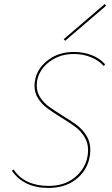

<svg xmlns="http://www.w3.org/2000/svg" viewBox="-20 -919 550 946"><path d="M294 -726 496 -899 503 -891 301 -718ZM414 -179Q414 -216 396 -245Q378 -274 350.5 -294.5Q323 -315 280 -341Q235 -369 210 -388Q185 -407 167.5 -434.5Q150 -462 150 -497Q150 -512 155 -534Q168 -587 219.5 -625Q271 -663 344 -663Q392 -663 432.5 -647Q473 -631 498 -602L491 -594Q467 -621 428.5 -637Q390 -653 343 -653Q297 -653 259.5 -636Q222 -619 197.5 -591Q173 -563 165 -531Q161 -515 161 -498Q161 -465 178 -439Q195 -413 220 -394.5Q245 -376 287 -350Q332 -323 359.5 -302Q387 -281 406 -250.5Q425 -220 425 -180Q425 -157 420 -137Q405 -74 352 -33.5Q299 7 218 7Q158 7 112.5 -14.5Q67 -36 39 -78L47 -84Q73 -44 117 -23.5Q161 -3 219 -3Q295 -3 345 -42Q395 -81 409 -138Q414 -157 414 -179Z"/></svg>

Font: Ysabeau Infant Hairline
Style: Italic
Weight: 100
Italic angle: -12°
Designer: Christian Thalmann (Catharsis Fonts)
Version: Version 0.003